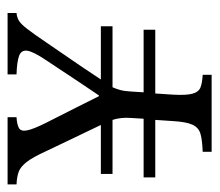

<svg xmlns="http://www.w3.org/2000/svg" viewBox="-60 -510 565 494"><g transform="rotate(-90 222.0 -262.5)"><path d="M13 -145V-175H164L166 -207Q168 -234 161 -255H22V-285H148L112 -360L81 -425Q65 -460 53 -475.5Q41 -491 28.5 -496Q16 -501 -5 -502V-525H168V-502Q150 -501 140.5 -496Q131 -491 134 -475Q137 -459 154 -425L193 -348L222 -290H224L257 -339L314 -425Q337 -459 339 -474.5Q341 -490 325.5 -495.5Q310 -501 278 -502V-525H436V-502Q425 -501 416.5 -496Q408 -491 395.5 -475Q383 -459 360 -425L297 -333L265 -285H402V-255H245Q241 -246 238 -235.5Q235 -225 234 -207L232 -175H393V-145H229L226 -100Q224 -65 228.5 -49Q233 -33 245 -28.5Q257 -24 277 -23V0H79V-23Q108 -24 124.5 -28.5Q141 -33 148.5 -49Q156 -65 158 -100L161 -145Z"/></g></svg>

Font: Bona Nova
Style: Italic
Weight: 400
Italic angle: -4°
Designer: Mateusz Machalski
Foundry: Capitalics
Version: Version 4.001; ttfautohint (v1.8.3)